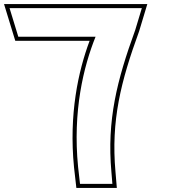

<svg xmlns="http://www.w3.org/2000/svg" viewBox="-329 -850 909 941"><path d="M-169.3 -670H-239.3L-282.1 -810H-212.1H311.1H366.1L333.8 -703C243.9 -456 194.3 -261 217.1 -6L221.8 51H63.1L53.7 -32C26.8 -305 80.5 -524 139.4 -670ZM-254.1 -650H110.2C54.5 -501.3 8.1 -290.3 33.8 -29.9L45.2 71H243.6L237 -7.7C214.6 -259.1 263 -450 352.6 -696.2L352.8 -696.7L393 -830H-309.2Z"/></svg>

Font: Nordica Plus
Style: NordicaClassicRgExtOpOblOl
Weight: 500
Version: Version 1.01